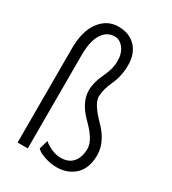

<svg xmlns="http://www.w3.org/2000/svg" viewBox="-183 -835 841 941"><g transform="rotate(30 237.5 -364.5)"><path d="M119.6 0H62V-528.3Q61.5 -629.9 102.5 -684.6Q143.6 -739.3 206.5 -739.3Q269.5 -739.3 305.7 -701.2Q341.8 -663.1 341.8 -599.6Q341.8 -536.1 317.9 -485.4Q293.9 -433.6 293.9 -393.6Q293.9 -353.5 362.3 -284.7Q430.7 -215.8 431.2 -141.6Q431.2 -67.4 390.6 -28.8Q350.1 9.8 286.1 9.8Q253.9 9.8 219.7 -1.5Q185.5 -12.7 170.4 -28.8L185.1 -79.6Q201.2 -64.5 227.5 -52.7Q253.9 -41 279.8 -40.5Q326.2 -40 350.1 -68.4Q374 -96.7 374 -145Q374 -193.4 305.2 -260.7Q236.3 -328.1 236.3 -396.5Q236.3 -442.4 261.7 -494.6Q287.1 -546.9 286.6 -589.8Q287.1 -632.8 265.6 -661.1Q244.1 -688.5 215.8 -688.5Q171.4 -688.5 145.5 -647.5Q119.6 -606.4 119.6 -528.3Z"/></g></svg>

Font: RobotoCondensed-Light
Style: Light
Weight: 300
Designer: Google
Version: Version 1.200311; 2013